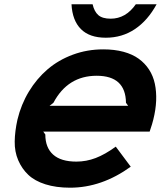

<svg xmlns="http://www.w3.org/2000/svg" viewBox="-20 -872 788 902"><path d="M212.9 -375H582L571.8 -389.2Q570.3 -516.1 434.1 -516.1Q298.3 -516.1 231 -389.2ZM700.2 -310.1Q696.8 -294.4 683.1 -253.9H183.1L192.9 -240.2Q192.9 -178.7 229.5 -145.8Q266.1 -112.8 338.9 -112.8Q385.3 -112.8 429.4 -129.6Q473.6 -146.5 523.9 -183.1L594.2 -88.9Q457.5 9.8 309.1 9.8Q243.7 9.8 193.4 -6.1Q143.1 -22 112.8 -50.8Q82.5 -79.6 65.4 -119.6Q48.3 -159.7 49.1 -207.5Q49.8 -255.4 62 -310.1Q79.1 -381.3 115.7 -441.9Q152.3 -502.4 203.6 -546.4Q254.9 -590.3 322.3 -615.2Q389.6 -640.1 464.8 -640.1Q517.6 -640.1 560.1 -628.7Q602.5 -617.2 631.8 -595.9Q661.1 -574.7 680.4 -544.9Q699.7 -515.1 707.5 -478.3Q715.3 -441.4 713.6 -399.2Q711.9 -356.9 700.2 -310.1ZM618.2 -852.1H715.8Q674.3 -775.9 614 -735.4Q553.7 -694.8 477.1 -694.8Q400.4 -694.8 360.1 -735.4Q319.8 -775.9 315.9 -852.1H415Q422.9 -817.4 442.1 -800.8Q461.4 -784.2 500 -784.2Q570.8 -784.2 618.2 -852.1Z"/></svg>

Font: Sinkin Sans 600 SemiBold Italic
Style: Regular
Weight: 600
Italic angle: -112°
Designer: Keith Bates
Foundry: K-Type
Version: Sinkin Sans (version 1.0)  by Keith Bates   •   © 2014   www